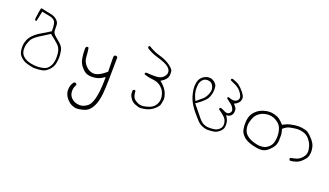

<svg xmlns="http://www.w3.org/2000/svg" viewBox="-66 -866 2768 1613"><g transform="rotate(20 1317.5 -59.5)"><path d="M96.7 34.2 90.3 27.8Q72.8 6.8 71.8 -22.9Q71.8 -27.8 71.8 -32.2Q71.8 -53.7 76.2 -69.1Q80.6 -84.5 89.4 -104.5Q99.6 -126.5 125 -147Q148.9 -166 178.7 -183.1Q207 -199.7 241.7 -223.1Q293.9 -183.1 316.4 -161.6Q342.3 -137.7 349.1 -101.6Q353 -79.1 353 -56.6Q353 -5.9 335 24.4Q321.3 47.9 305.2 57.1Q288.6 66.4 269.5 69.8Q247.6 74.2 223.9 74.2Q200.2 74.2 174.8 69.8Q149.4 65.4 130.4 57.1Q111.3 48.8 96.7 34.2ZM240.7 -253.9V-246.6Q200.2 -220.2 165 -200.2Q125 -178.2 97.7 -150.4Q75.2 -127.9 64.9 -103.5Q53.2 -76.2 51.8 -48.8Q51.3 -43.5 51.3 -38.1Q51.3 -15.6 56.2 5.9Q61.5 30.3 85.7 51.8Q109.9 73.2 139.2 81.5Q169.4 90.3 200.2 95.2Q205.6 95.2 210.4 95.2Q242.7 95.2 272.9 90.3Q305.2 85.4 334 55.7Q362.8 25.9 369.1 -11.7Q374 -37.6 374 -62.5Q374 -75.7 372.6 -88.4Q369.1 -125 360.4 -143.1Q351.6 -160.6 331.8 -178.2Q312 -195.8 289.6 -213.9Q262.2 -235.8 261.7 -260.3Q261.2 -278.8 260.7 -309.1Q260.3 -333 238.8 -353Q215.8 -374.5 179.7 -380.4Q139.6 -387.7 109.4 -395.5Q101.6 -397.5 96.7 -397.5Q91.3 -397.5 89.8 -395Q89.4 -394.5 88.9 -393.6Q83.5 -377 73.7 -294.9Q74.7 -290 77.1 -286.6L84 -282.7Q87.4 -282.7 89.8 -283.7L108.9 -373.5Q147.9 -366.7 174.8 -360.8Q205.6 -355 222.2 -339.8Q231.9 -331.1 236.3 -310.3Q240.7 -289.6 240.7 -253.9Z M536.6 168Q536.6 189 543.5 206.5Q553.7 232.4 577.1 255.9Q595.7 274.4 613.3 281.5Q630.9 288.6 649.9 292.5Q683.6 292.5 724.1 280.3Q762.7 269 789.1 224.1Q816.4 177.2 824 98.1Q831.5 19 832.5 -215.8L833 -221.7Q833 -228 830.1 -232.4L819.8 -237.3Q818.4 -237.3 817.4 -237.3Q810.1 -237.3 804.7 -233.9Q800.8 -227.5 799.3 -220.7L801.3 -88.9L796.4 -84.5Q741.7 -38.1 702.6 -33.2Q697.3 -32.7 692.4 -32.7Q654.8 -32.7 621.6 -65.7Q588.4 -98.6 586.4 -145.5Q584.5 -184.6 578.1 -221.7L571.3 -225.6Q570.3 -225.6 569.8 -225.6Q562.5 -225.6 557.6 -221.7Q553.7 -215.8 552.2 -208.5Q552.2 -203.6 552.2 -199.2Q552.2 -159.2 558.6 -120.8Q564.9 -82.5 585.4 -55.7Q606.4 -28.3 627 -15.9Q647.5 -3.4 673.3 -2Q679.2 -1.5 684.6 -1.5Q722.7 -1.5 752.4 -13.7Q765.1 -19 777.3 -26.9L797.4 -39.6V-15.6Q797.4 38.1 791.5 89.4Q782.7 165 761.2 204.1Q753.9 218.3 744.1 227.1Q728 241.7 706.5 250.5Q691.4 256.8 672.4 256.8Q625.5 256.8 595.7 226.6Q571.8 202.6 571.8 165Q571.8 135.7 587.4 109.4Q587.4 102.1 584 97.2L574.2 91.8Q573.7 91.8 571.3 91.8Q565.4 91.8 559.6 96.7Q536.6 127.9 536.6 168Z M1047.9 2.4Q1047.9 18.6 1052.2 31.7Q1058.6 48.8 1073.2 66.4Q1086.9 83 1107.2 91.3Q1127.4 99.6 1148.9 105Q1186 105 1219 95Q1252 85 1278.3 61.5Q1294.4 47.4 1302.2 36.1Q1307.6 28.8 1309.6 24.4Q1315.4 8.3 1319.3 -20.5Q1320.3 -25.9 1320.3 -32.2Q1320.3 -55.2 1308.6 -85Q1293.5 -122.1 1253.9 -156.2L1240.2 -168L1255.9 -177.2Q1271.5 -187 1284.2 -202.6Q1295.9 -217.3 1298.3 -233.9Q1299.8 -242.7 1299.8 -252.7Q1299.8 -262.7 1298.3 -273.9Q1296.4 -291.5 1259.8 -318.8Q1220.7 -348.1 1164.6 -363.5Q1108.4 -378.9 1058.6 -410.6Q1053.7 -410.6 1050.3 -408.7Q1047.4 -401.9 1047.4 -401.9Q1047.4 -395.5 1049.8 -390.1Q1094.7 -360.4 1144 -346.7Q1198.2 -331.5 1232.4 -313.5Q1277.3 -289.1 1277.3 -254.9Q1277.3 -246.1 1274.4 -237.8Q1269.5 -224.6 1258.3 -213.4Q1236.3 -191.4 1201.2 -189Q1188.5 -188 1179 -188Q1169.4 -188 1158 -188.2Q1146.5 -188.5 1122.6 -189.9Q1116.7 -190.9 1112.8 -190.9Q1105 -190.9 1098.6 -188L1095.2 -181.2Q1095.2 -176.3 1097.2 -173.3Q1131.8 -160.2 1170.9 -156.7Q1218.3 -152.3 1245.1 -130.9Q1271.5 -109.9 1281.2 -89.6Q1291 -69.3 1294.9 -46.9Q1296.4 -37.1 1296.4 -25.9Q1296.4 10.3 1272 39.6L1266.1 45.9Q1250.5 61.5 1225.3 70.3Q1200.2 79.1 1176.3 82Q1169.4 82.5 1163.6 82.5Q1145.5 82.5 1129.4 75.7Q1113.3 68.8 1096.7 55.7Q1077.1 40 1072.8 -4.4V-6.3Q1073.2 -9.8 1073.2 -11.2Q1073.2 -14.6 1071.8 -16.6L1064 -21Q1056.6 -21 1052.2 -16.6Q1048.8 -13.7 1048.3 -8.1Q1047.9 -2.4 1047.9 2.4Z M1882.8 13.2Q1884.8 1.5 1884.8 -9.5Q1884.8 -20.5 1882.8 -30.3Q1879.9 -48.8 1868.7 -67.4L1857.9 -85L1878.4 -87.4Q1889.2 -88.9 1900.6 -101.1Q1912.1 -113.3 1914.1 -127.9Q1915 -136.2 1915 -139.9Q1915 -143.6 1915 -145.5Q1915 -150.9 1914.1 -157.2Q1912.6 -168 1897 -185.5L1886.7 -198.2Q1903.8 -207.5 1906.5 -209Q1909.2 -210.4 1911.6 -212.4Q1919.4 -218.3 1925.8 -226.1Q1935.5 -237.8 1938 -256.8Q1938.5 -259.8 1938.5 -264.2Q1938.5 -268.6 1936.8 -276.1Q1935.1 -283.7 1929.2 -293.5Q1915.5 -316.4 1889.6 -342.3Q1866.7 -365.2 1847.7 -373.5Q1827.1 -382.8 1806.2 -390.1Q1805.7 -390.1 1805.2 -390.1Q1800.3 -390.1 1796.4 -388.2L1793 -380.9Q1793 -380.4 1793 -379.6Q1793 -378.9 1793 -377.9Q1793.5 -376 1794.4 -374Q1819.3 -362.8 1842.3 -351.6Q1870.6 -337.9 1889.2 -315.9Q1907.2 -294.9 1913.6 -276.4Q1916.5 -268.6 1916.5 -261.2Q1916.5 -246.6 1906.2 -236.3Q1892.6 -222.7 1872.1 -222.7Q1853.5 -222.7 1828.6 -233.4Q1827.6 -233.4 1826.9 -233.4Q1826.2 -233.4 1825.4 -233.4Q1824.7 -233.4 1823.7 -232.9Q1821.8 -232.4 1819.8 -231.4L1816.9 -226.6L1817.4 -220.2Q1833.5 -207 1845 -199Q1856.4 -190.9 1860.6 -187.3Q1864.7 -183.6 1867.7 -180.7Q1870.6 -177.7 1872.6 -175.8Q1874.5 -173.8 1876.2 -171.6Q1877.9 -169.4 1879.4 -167Q1891.6 -150.4 1891.6 -135.7Q1891.6 -124.5 1882.8 -115.7Q1871.1 -104 1858.2 -104Q1845.2 -104 1827.1 -113.8Q1813.5 -121.6 1799.3 -126Q1797.9 -126.5 1795.9 -126.5Q1791.5 -126.5 1787.6 -124Q1784.7 -117.7 1784.7 -117.7Q1784.7 -112.3 1786.6 -109.4Q1827.1 -82 1843.8 -64Q1862.3 -43.9 1866.2 -14.6Q1866.7 -8.8 1866.7 -3.9Q1866.7 21 1849.1 37.6Q1830.6 55.2 1807.6 59.6Q1784.7 63.5 1759.5 63.5Q1734.4 63.5 1713.4 54.7Q1690.4 44.9 1668.7 19.8Q1647 -5.4 1579.1 -90.3L1591.8 -98.1Q1620.6 -116.2 1649.9 -145.5Q1661.6 -157.2 1666.5 -164.1Q1673.8 -174.8 1681.2 -194.3Q1691.4 -222.7 1691.4 -252Q1691.4 -263.7 1689.9 -276.9Q1687.5 -296.9 1667.5 -313.5Q1646 -331.1 1627.4 -332.5Q1622.6 -333 1617.7 -333Q1603 -333 1589.4 -328.1Q1569.8 -321.8 1554.7 -306.6Q1541.5 -293.5 1534.7 -277.8Q1526.9 -260.3 1524.9 -232.9Q1524.4 -227.1 1524.4 -220.2Q1524.4 -197.3 1529.8 -170.9Q1536.1 -136.7 1549.3 -106Q1561.5 -79.6 1578.4 -54.7Q1595.2 -29.8 1613.5 -9Q1631.8 11.7 1643.1 24.9Q1656.2 40 1660.2 43.9Q1693.8 77.6 1745.1 84.5Q1775.9 84.5 1805.7 80.6Q1835.4 76.7 1861.8 50.3Q1880.4 31.7 1882.8 13.2ZM1613.3 -140.6 1613.8 -141.1ZM1545.4 -214.8Q1545.4 -231.9 1547.9 -248.5Q1552.2 -271.5 1568.4 -290Q1584 -308.1 1610.4 -308.1Q1647.5 -308.1 1662.6 -276.4Q1671.4 -258.3 1671.4 -242.2Q1671.4 -235.8 1669.9 -229.5Q1661.1 -190.9 1639.6 -164.6Q1628.4 -150.4 1613.3 -140.6L1574.7 -107.9L1567.4 -123Q1558.1 -142.6 1552.2 -162.6Q1545.4 -187 1545.4 -214.8Z M2248 57.6Q2231 61 2218.8 61Q2214.4 61.5 2210.4 61.5Q2199.2 61.5 2186.5 58.6Q2160.2 53.7 2136.2 44.4Q2112.3 35.2 2093.3 19.5Q2072.8 2.9 2064.9 -18.1Q2056.2 -41.5 2056.2 -64.7Q2056.2 -87.9 2066.9 -118.7Q2078.1 -152.3 2097.2 -171.4Q2129.9 -204.1 2182.1 -209Q2189.5 -209.5 2196.3 -209.5Q2240.7 -209.5 2280.3 -177.7Q2303.2 -159.2 2313 -131.3Q2323.7 -99.6 2323.7 -63.5Q2323.7 -41 2318.8 -19Q2313 10.3 2292.7 30.5Q2272.5 50.8 2248 57.6ZM2634.3 -27.8Q2634.8 -34.2 2634.8 -41Q2634.8 -61.5 2628.9 -85Q2621.1 -115.7 2587.9 -150.9Q2564 -176.3 2547.4 -187Q2541.5 -190.9 2536.4 -192.6Q2531.2 -194.3 2524.4 -196.3Q2493.7 -205.1 2465.3 -205.1Q2430.7 -205.1 2389.2 -195.3Q2362.3 -189 2335.4 -173.8L2326.2 -168.9Q2313.5 -183.6 2307.6 -189Q2284.7 -211.9 2264.2 -220.7Q2237.8 -232.4 2206.5 -235.4Q2200.2 -235.8 2193.8 -235.8Q2168.5 -235.8 2139.2 -226.6Q2102.5 -214.8 2077.9 -191.9Q2053.2 -168.9 2043.5 -144.5Q2031.2 -114.3 2031.2 -72.3Q2031.2 -48.8 2035.2 -24.9Q2040 6.3 2066.4 32.7Q2090.3 56.6 2125 68.4Q2163.1 82 2197.8 86.4Q2210.4 88.4 2222.2 88.4Q2240.2 88.4 2255.4 84Q2279.3 77.1 2304.4 51.8Q2329.6 26.4 2338.4 6.8Q2347.2 -12.7 2348.1 -35.2Q2348.6 -51.8 2348.6 -63.2Q2348.6 -74.7 2348.6 -82Q2348.6 -89.4 2347.7 -96.7Q2345.7 -111.8 2340.8 -129.4L2338.4 -137.2L2344.7 -142.6Q2370.1 -164.6 2396 -169.9Q2419.9 -175.3 2450.2 -178.7Q2459 -179.7 2467.8 -179.7Q2491.2 -179.7 2514.6 -172.4Q2547.4 -161.6 2566.9 -139.2Q2586.4 -116.7 2595.5 -96.2Q2604.5 -75.7 2608.9 -44.9Q2609.4 -39.6 2609.4 -35.6Q2609.4 -31.7 2609.1 -28.6Q2608.9 -25.4 2608.4 -21.7Q2607.9 -18.1 2606.9 -14.4Q2606 -10.7 2604.7 -7.1Q2603.5 -3.4 2601.8 0Q2600.1 3.4 2598.1 6.8Q2591.3 18.6 2580.1 29.8Q2559.6 50.3 2535.4 56.6Q2511.2 63 2486.8 68.8L2483.9 74.7Q2483.9 82 2487.3 87.9Q2491.2 90.3 2496.1 91.3Q2522.9 88.4 2546.9 80.1Q2571.8 71.8 2597.7 45.9Q2617.2 26.4 2624.5 12.2Q2631.8 -2 2634.3 -27.8Z"/></g></svg>

Font: NaikaiFont
Style: ExtraLight
Weight: 200
Version: Version 1.89